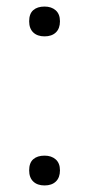

<svg xmlns="http://www.w3.org/2000/svg" viewBox="-20 -563 271 586"><path d="M69 -498Q69 -521 81.5 -532Q94 -543 116 -543Q137 -543 150 -531.5Q163 -520 163 -498Q163 -476 150.5 -464Q138 -452 116 -452Q94 -452 81.5 -464Q69 -476 69 -498ZM69 -43Q69 -66 81.5 -77Q94 -88 116 -88Q137 -88 150 -76.5Q163 -65 163 -43Q163 -21 150.5 -9Q138 3 116 3Q94 3 81.5 -9Q69 -21 69 -43Z"/></svg>

Font: EncodeSans
Style: Light
Weight: 300
Designer: Pablo Impallari, Andres Torresi
Foundry: Pablo Impallari, Andres Torresi
Version: Version 1.000; ttfautohint (v1.4.1)